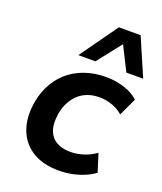

<svg xmlns="http://www.w3.org/2000/svg" viewBox="-142 -854 806 955"><g transform="rotate(20 261.0 -376.0)"><path d="M283 10Q201 10 146.5 -22.5Q92 -55 67.5 -112.5Q43 -170 51 -245Q57 -303 80.5 -352Q104 -401 142 -435.5Q180 -470 232 -489Q284 -508 347 -508Q400 -508 446 -492.5Q492 -477 519 -451L475 -357Q452 -378 419 -390Q386 -402 351 -402Q313 -402 283.5 -390Q254 -378 233 -355.5Q212 -333 199 -303.5Q186 -274 183 -238Q175 -172 207 -134.5Q239 -97 307 -97Q340 -97 375.5 -108.5Q411 -120 439 -141L469 -46Q448 -30 418 -17Q388 -4 353.5 3Q319 10 283 10ZM179 -563 321 -762H436L522 -563H433L369 -690L269 -563Z"/></g></svg>

Font: Nunito Sans 8pt
Style: Bold Italic
Weight: 700
Italic angle: -9°
Version: Version 3.101;gftools[0.9.27]